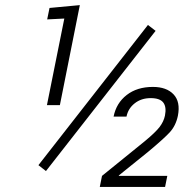

<svg xmlns="http://www.w3.org/2000/svg" viewBox="-20 -741 761 761"><path d="M162.1 -63 132.3 -86.4 566.4 -642.1 596.7 -618.7ZM217.3 -324.2H166L234.9 -667.5L167 -664.1L176.3 -709.5L296.4 -720.7ZM634.3 0H375.5L384.3 -43.9L554.2 -181.6Q596.7 -216.8 612.8 -238Q628.9 -259.3 633.8 -282.7Q640.6 -316.9 627.2 -334.5Q613.8 -352.1 577.1 -352.1Q540 -352.1 513.9 -331.5Q487.8 -311 481.4 -278.8H430.2Q440.9 -332.5 482.2 -364.5Q523.4 -396.5 585.9 -396.5Q640.1 -396.5 668 -366.9Q695.8 -337.4 685.1 -282.2Q676.8 -242.2 652.1 -215.8Q627.4 -189.5 566.4 -138.7L450.7 -45.4L451.2 -43.9H643.1Z"/></svg>

Font: Franko
Style: Light Italic
Weight: 300
Designer: Google
Version: Version 1.200310; 2013